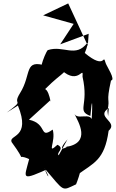

<svg xmlns="http://www.w3.org/2000/svg" viewBox="-20 -1020 680 1126"><path d="M614 -339 610 -370C628 -454 599 -405 631 -548C660 -551 606 -631 600 -649C580 -716 607 -601 476 -710C431 -614 501 -744 493 -770C424 -677 352 -757 260 -726C242 -707 182 -543 257 -632C116 -678 169 -587 97 -473C48 -394 134 -445 20 -360L85 -401C164 -208 29 -231 48 -187C150 -48 61 -127 151 -87C121 30 97 45 283 -39C185 -86 310 95 242 -32C361 107 340 101 426 61C442 25 488 -130 433 6C530 -65 593 -80 617 -253C678 -306 536 -334 618 -386ZM324 -109C308 -126 363 -148 317 -171C249 -109 310 -190 289 -260C208 -202 261 -294 150 -318L274 -431C284 -384 258 -579 208 -458C321 -586 391 -603 342 -608C443 -517 470 -641 464 -570C503 -399 427 -372 510 -340C520 -457 526 -443 514 -250C553 -394 442 -306 417 -351C438 -307 519 -180 364 -158C411 -178 289 -102 376 -203ZM495 -752 380 -1000 233 -930 412 -880 333 -760 500 -822Z"/></svg>

Font: Asimov Silicon
Style: Regular
Weight: 400
Designer: Google
Version: Version 2.000980; 2014